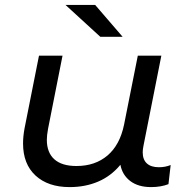

<svg xmlns="http://www.w3.org/2000/svg" viewBox="-20 -757 760 783"><path d="M676 -84 667 -6Q636 6 596 6Q544 6 511.5 -18.5Q479 -43 471 -85Q433 -39 380.5 -16.5Q328 6 264 6Q176 6 125 -41Q74 -88 74 -172Q74 -200 80 -233L139 -530H235L176 -232Q171 -205 171 -187Q171 -135 201.5 -107.5Q232 -80 292 -80Q368 -80 418.5 -123Q469 -166 486 -249L542 -530H638L565 -162Q562 -147 562 -136Q562 -106 579 -90.5Q596 -75 628 -75Q654 -75 676 -84ZM247 -737H368L480 -607H389Z"/></svg>

Font: Montserrat Alternates Medium
Style: Italic
Weight: 500
Italic angle: -11.3°
Designer: Julieta Ulanovsky
Foundry: Julieta Ulanovsky
Version: Version 7.200